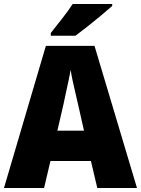

<svg xmlns="http://www.w3.org/2000/svg" viewBox="-20 -947 710 967"><path d="M470 0 438 -136H234L202 0H0L211 -716H456L670 0ZM373 -422Q368 -444 360.5 -476Q353 -508 346 -540Q339 -572 336 -595Q332 -573 325.5 -542Q319 -511 312 -479.5Q305 -448 300 -423L269 -289H403ZM545 -917Q525 -899 491.5 -871Q458 -843 422 -814.5Q386 -786 360 -767H236V-781Q261 -813 293 -853.5Q325 -894 346 -927H545Z"/></svg>

Font: Noto Sans Gujarati SemiCondensed Black
Style: Regular
Weight: 900
Width: 4
Designer: Jelle Bosma - Monotype Design Team, Universal Thirst
Foundry: Monotype Imaging Inc.
Version: Version 2.106; ttfautohint (v1.8.4.7-5d5b)